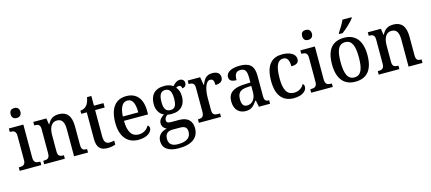

<svg xmlns="http://www.w3.org/2000/svg" viewBox="-67 -1441 5290 2354"><g transform="rotate(-15 2578.5 -264.0)"><path d="M152 -635C186 -635 215 -653 215 -698C215 -744 186 -761 152 -761C117 -761 91 -744 91 -698C91 -653 117 -635 152 -635ZM19 0H293V-44H282C240 -44 209 -55 209 -117V-536H25V-492H33C73 -492 104 -481 104 -423V-113C104 -55 72 -44 31 -44H19Z M330 0H592V-44H587C546 -44 516 -52 516 -111V-318C516 -402 541 -478 619 -478C686 -478 709 -428 709 -342V0H886V-44H882C840 -44 815 -53 815 -116V-351C815 -488 759 -547 661 -547C596 -547 551 -525 517 -457H513L501 -536H335V-492H340C380 -492 411 -483 411 -424V-116C411 -53 379 -44 337 -44H330Z M1136 10C1177 10 1216 0 1234 -8V-58C1214 -53 1195 -50 1171 -50C1128 -50 1105 -79 1105 -147V-480H1226V-536H1105V-659H1050C1041 -608 1028 -578 1008 -556C989 -534 960 -522 929 -520V-480H999V-146C999 -30 1044 10 1136 10Z M1527 10C1646 10 1699 -50 1699 -93C1699 -112 1688 -125 1676 -130C1654 -89 1611 -53 1547 -53C1460 -53 1414 -117 1412 -261H1718V-306C1718 -464 1642 -547 1517 -547C1381 -547 1303 -452 1303 -264C1303 -91 1384 10 1527 10ZM1609 -316H1413C1418 -429 1453 -491 1518 -491C1584 -491 1609 -422 1609 -316Z M1977 238C2150 238 2231 166 2231 51C2231 -35 2184 -97 2069 -97H1966C1924 -97 1909 -109 1909 -136C1909 -164 1928 -185 1948 -196C1960 -193 1985 -191 2000 -191C2120 -191 2177 -264 2177 -366C2177 -424 2160 -460 2136 -488C2147 -495 2158 -500 2174 -500C2195 -500 2206 -483 2206 -462C2243 -462 2259 -488 2259 -517C2259 -545 2240 -570 2202 -570C2159 -570 2128 -536 2109 -515C2086 -533 2046 -547 2000 -547C1876 -547 1817 -477 1817 -362C1817 -292 1851 -233 1906 -210C1863 -183 1838 -155 1838 -114C1838 -70 1867 -46 1895 -33C1831 -22 1776 19 1776 95C1776 186 1843 238 1977 238ZM1998 -241C1939 -241 1916 -282 1916 -364C1916 -450 1939 -496 1997 -496C2056 -496 2077 -452 2077 -365C2077 -281 2057 -241 1998 -241ZM1980 187C1895 187 1864 147 1864 90C1864 15 1912 -3 1959 -3H2055C2112 -3 2143 16 2143 71C2143 138 2103 187 1980 187Z M2293 0H2574V-44H2548C2509 -44 2477 -52 2477 -111V-271C2477 -353 2500 -474 2562 -474C2598 -474 2610 -450 2610 -395C2676 -395 2706 -423 2706 -469C2706 -516 2674 -546 2608 -546C2529 -546 2500 -499 2475 -435H2470L2453 -536H2295V-492H2298C2339 -492 2370 -483 2370 -424V-116C2370 -53 2338 -44 2296 -44H2293Z M2888 10C2963 10 2992 -27 3031 -82H3039L3055 0H3197V-44H3194C3152 -44 3137 -60 3137 -116V-374C3137 -501 3077 -547 2959 -547C2860 -547 2783 -516 2783 -449C2783 -404 2814 -386 2875 -386C2875 -450 2889 -494 2952 -494C3019 -494 3031 -447 3031 -373V-314L2954 -311C2814 -306 2744 -257 2744 -151C2744 -41 2807 10 2888 10ZM2921 -52C2875 -52 2854 -85 2854 -146C2854 -223 2884 -263 2978 -268L3031 -271V-191C3031 -108 2988 -52 2921 -52Z M3499 10C3614 10 3664 -45 3664 -90C3664 -109 3657 -122 3646 -131C3624 -88 3580 -54 3518 -54C3428 -54 3390 -126 3390 -266C3390 -443 3431 -494 3496 -494C3553 -494 3568 -441 3568 -376C3638 -376 3664 -399 3664 -444C3664 -509 3591 -547 3495 -547C3374 -547 3281 -480 3281 -265C3281 -67 3371 10 3499 10Z M3852 -635C3886 -635 3915 -653 3915 -698C3915 -744 3886 -761 3852 -761C3817 -761 3791 -744 3791 -698C3791 -653 3817 -635 3852 -635ZM3719 0H3993V-44H3982C3940 -44 3909 -55 3909 -117V-536H3725V-492H3733C3773 -492 3804 -481 3804 -423V-113C3804 -55 3772 -44 3731 -44H3719Z M4236 -619V-606H4280C4334 -644 4413 -721 4437 -756V-766H4321C4302 -721 4264 -661 4236 -619ZM4279 10C4427 10 4505 -81 4505 -269C4505 -456 4420 -547 4282 -547C4132 -547 4055 -456 4055 -269C4055 -81 4140 10 4279 10ZM4281 -44C4196 -44 4164 -122 4164 -269C4164 -417 4195 -491 4280 -491C4365 -491 4396 -417 4396 -269C4396 -122 4366 -44 4281 -44Z M4576 0H4838V-44H4833C4792 -44 4762 -52 4762 -111V-318C4762 -402 4787 -478 4865 -478C4932 -478 4955 -428 4955 -342V0H5132V-44H5128C5086 -44 5061 -53 5061 -116V-351C5061 -488 5005 -547 4907 -547C4842 -547 4797 -525 4763 -457H4759L4747 -536H4581V-492H4586C4626 -492 4657 -483 4657 -424V-116C4657 -53 4625 -44 4583 -44H4576Z"/></g></svg>

Font: Noto Serif Hebrew SemiCondensed Medium
Style: Regular
Weight: 500
Width: 4
Designer: Monotype Design Team
Foundry: Monotype Imaging Inc.
Version: Version 2.004